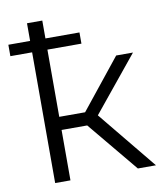

<svg xmlns="http://www.w3.org/2000/svg" viewBox="-83 -810 747 878"><g transform="rotate(-10 290.5 -371.0)"><path d="M292 -234H173V0H102V-607H1V-660H102V-742H173V-659H331V-607H173V-295H293L478 -526H556L348 -271L570 0H486Z"/></g></svg>

Font: Montserrat-Regular
Style: Regular
Weight: 400
Version: Version 7.200